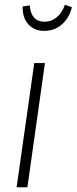

<svg xmlns="http://www.w3.org/2000/svg" viewBox="-20 -787 322 807"><path d="M75.2 -759.8 105 -764.2Q110.8 -695.8 167 -695.8Q196.3 -695.8 218.5 -714.4Q240.7 -732.9 252.9 -767.1L282.2 -756.8Q271 -710.9 239.7 -684.1Q208.5 -657.2 166 -657.2Q123.5 -657.2 98.6 -685.5Q73.7 -713.9 75.2 -759.8ZM168.9 -522 95.2 0H49.8L124 -522Z"/></svg>

Font: Fira Sans Compressed ExtraLight
Style: Italic
Weight: 250
Width: 3
Italic angle: -8°
Designer: Carrois Corporate & Edenspiekermann AG
Foundry: Carrois Corporate GbR & Edenspiekermann AG
Version: Version 4.203;PS 004.203;hotconv 1.0.88;makeotf.lib2.5.64775